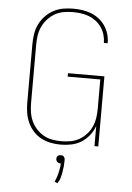

<svg xmlns="http://www.w3.org/2000/svg" viewBox="-63 -789 725 1056"><g transform="rotate(5 300.0 -261.0)"><path d="M293 8Q265 8 237.5 2.5Q210 -3 185.5 -16Q161 -29 142 -50Q123 -71 111.5 -96.5Q100 -122 95.5 -149.5Q91 -177 91 -205V-530Q91 -558 95.5 -586Q100 -614 112.5 -639.5Q125 -665 144.5 -685.5Q164 -706 189 -719.5Q214 -733 241.5 -738Q269 -743 297 -743Q323 -743 348 -739.5Q373 -736 396.5 -727Q420 -718 440 -702.5Q460 -687 474.5 -666Q489 -645 496 -620.5Q503 -596 503 -571V-570H482V-571Q482 -593 475.5 -615Q469 -637 456.5 -655.5Q444 -674 425.5 -688Q407 -702 386 -710Q365 -718 342.5 -721Q320 -724 297 -724Q272 -724 246.5 -719.5Q221 -715 199 -702.5Q177 -690 159.5 -671Q142 -652 131 -629Q120 -606 116 -581Q112 -556 112 -530V-205Q112 -179 116 -154Q120 -129 130.5 -106Q141 -83 158.5 -64Q176 -45 198 -32.5Q220 -20 245.5 -15.5Q271 -11 296 -11Q321 -11 346.5 -15.5Q372 -20 394 -32.5Q416 -45 433.5 -64Q451 -83 461.5 -106Q472 -129 476 -154Q480 -179 480 -205V-368H300V-387H501V0H480V-111Q470 -83 451 -59Q432 -35 407 -19.5Q382 -4 352.5 2Q323 8 293 8ZM295 221 279 214Q280 211 281.5 207.5Q283 204 284.5 200Q286 196 287.5 192.5Q289 189 290 185.5Q291 182 292 178.5Q293 175 294 171.5Q295 168 296 164Q297 160 297.5 156.5Q298 153 299 149Q300 145 300.5 141Q301 137 302 132.5Q303 128 303 126L304 111H300Q297 111 294.5 110.5Q292 110 289.5 108.5Q287 107 285 105.5Q283 104 281.5 101.5Q280 99 278.5 96Q277 93 277 91V88Q277 86 277.5 83Q278 80 279 77.5Q280 75 281.5 73Q283 71 285.5 69.5Q288 68 291 67Q294 66 296 66H300Q303 66 305.5 66Q308 66 310.5 67Q313 68 315 70Q317 72 318.5 74.5Q320 77 321.5 80Q323 83 323 84V88Q323 93 323 98Q323 103 322.5 107.5Q322 112 322 117Q322 122 321.5 127Q321 132 320 136.5Q319 141 318.5 146Q318 151 317.5 155.5Q317 160 316 165Q315 170 313.5 175.5Q312 181 311 185.5Q310 190 308 195.5Q306 201 305 203L303 206Z"/></g></svg>

Font: Iosevka Aile Thin
Style: Regular
Weight: 100
Designer: Belleve Invis
Foundry: Belleve Invis
Version: Version 31.1.0; ttfautohint (v1.8.4)